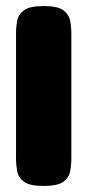

<svg xmlns="http://www.w3.org/2000/svg" viewBox="-20 -606 288 635"><path d="M124 9Q79 9 60 -4.5Q41 -18 37 -39.5Q33 -61 33 -83V-495Q33 -517 37 -538Q41 -559 60 -572.5Q79 -586 125 -586Q171 -586 189.5 -572Q208 -558 212 -537Q216 -516 216 -494V-82Q216 -60 212 -39Q208 -18 189 -4.5Q170 9 124 9Z"/></svg>

Font: Fredoka Light
Style: Bold
Weight: 700
Version: Version 2.001